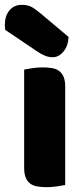

<svg xmlns="http://www.w3.org/2000/svg" viewBox="-44 -767 346 795"><path d="M-22 -643Q-24 -653 -24 -663Q-24 -701 -5 -724Q14 -747 47 -747Q72 -747 89 -737Q106 -727 127 -709L240 -614Q238 -576 218.5 -553Q199 -530 174 -530Q158 -530 142 -536.5Q126 -543 110 -554ZM226 -1Q215 1 193.5 4.5Q172 8 150 8Q128 8 110.5 5Q93 2 81 -7Q69 -16 62.5 -31.5Q56 -47 56 -72V-479Q67 -481 88.5 -484.5Q110 -488 132 -488Q154 -488 171.5 -485Q189 -482 201 -473Q213 -464 219.5 -448.5Q226 -433 226 -408Z"/></svg>

Font: Baloo Bhai
Style: Regular
Weight: 400
Designer: Supriya Tembe, Noopur Datye and Ek Type
Foundry: Ek Type
Version: Version 1.100;PS 1.000;hotconv 1.0.88;makeotf.lib2.5.647800;